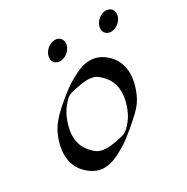

<svg xmlns="http://www.w3.org/2000/svg" viewBox="-135 -689 788 808"><g transform="rotate(-30 258.5 -285.5)"><path d="M515 -526.4C516 -530.2 516.5 -534 516.5 -537.6C516.5 -556.6 502.6 -570.8 482.5 -570.8C458.1 -570.8 432.7 -550.8 426.1 -526.4C425.1 -522.3 424.5 -518.4 424.5 -514.7C424.5 -495.6 438.2 -481.9 458.7 -481.9C482.6 -481.9 508.3 -501.5 515 -526.4ZM267.4 -526.4C268.5 -530.2 269 -534 269 -537.6C269 -556.6 255.1 -570.8 234.9 -570.8C210.5 -570.8 185.1 -550.8 178.6 -526.4C177.5 -522.3 177 -518.4 177 -514.7C177 -495.6 190.7 -481.9 211.1 -481.9C235 -481.9 260.8 -501.5 267.4 -526.4ZM194.1 -345.2C235.8 -355 256.3 -356.9 268.5 -356.9C289.1 -356.9 307.4 -352.5 320.4 -340.8C346.6 -319.4 369.8 -289 369.8 -241.4C369.8 -227.2 367.7 -211.4 363 -193.8C352 -152.8 336.2 -124.5 307.6 -96.2C299 -87.9 285.3 -80.6 273.9 -78.1C247.8 -71.8 222.1 -66.9 198.6 -66.9C178.6 -66.9 160.6 -70.8 146.7 -82.5C120.7 -104.1 97 -134.1 97 -181.6C97 -195.3 99 -210.6 103.5 -227.5C114.9 -270 132.5 -301.3 162.1 -329.6C170.2 -337.9 182.2 -342.8 194.1 -345.2ZM360.9 -124C380.8 -141.6 399.6 -162.6 410.4 -183.1C419.4 -200.2 427 -219.2 432.2 -238.8C436.8 -255.8 439.5 -273.5 439.5 -291C439.5 -329.2 426.4 -366.9 390.3 -396C366.6 -415 342.2 -422.4 318.8 -422.4C296.8 -422.4 270.5 -418.9 209.9 -382.3C175.6 -361.8 120.9 -314.5 109 -302.7C87.9 -282.2 68 -260.7 57.1 -240.2C48.1 -223.1 40.2 -204.6 34.9 -184.6C30.3 -167.7 27.6 -150.1 27.6 -132.6C27.6 -94.4 40.7 -56.6 76.8 -27.8C100.4 -8.3 124.6 0 148 0C191 0 231.1 -25.9 257.1 -41C296.9 -65.4 352.6 -116.7 360.9 -124Z"/></g></svg>

Font: Pierce
Style: Oblique
Weight: 400
Italic angle: -15°
Version: Version 0.2.0